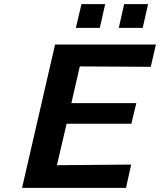

<svg xmlns="http://www.w3.org/2000/svg" viewBox="-20 -911 776 931"><path d="M348 -776 375 -891H490L464 -776ZM556 -776 582 -891H698L672 -776ZM87 0 247 -695H736L711 -587L367 -589L326 -411H641L617 -311H303L256 -110L616 -113L591 0Z"/></svg>

Font: Coval
Style: ExtraBold Italic
Weight: 800
Foundry: Context Ltd
Version: Version 001.000